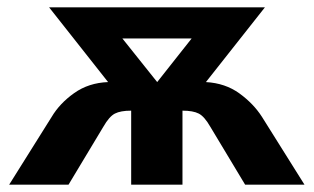

<svg xmlns="http://www.w3.org/2000/svg" viewBox="-20 -504 857 524"><path d="M121 -185Q143 -222 182.5 -250Q222 -278 275 -280L114 -484H703L542 -280Q595 -277 633.5 -249Q672 -221 695 -185L811 0H649L554 -158Q538 -186 522.5 -194Q507 -202 478 -202V0H338V-202Q309 -202 293.5 -194Q278 -186 262 -158L167 0H5ZM503 -399H314L409 -280Z"/></svg>

Font: Play
Style: Bold
Weight: 700
Designer: Jonas Hecksher (Cyrillic expansion: Cyreal)
Foundry: Jonas Hecksher, Playtype, e-types AS
Version: Version 2.101; ttfautohint (v1.5.65-e2d9)